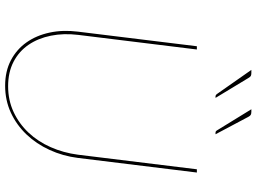

<svg xmlns="http://www.w3.org/2000/svg" viewBox="-140 -802 950 710"><g transform="rotate(90 335.0 -447.0)"><path d="M90 0ZM299 -2Q350.5 -2 394 -22.2Q437.5 -42.5 470.5 -77.5Q503.5 -112.5 524.2 -159.5Q545 -206.5 552 -260L606 -700H618L564 -260Q557 -204.5 534.5 -155.5Q512 -106.5 477.2 -70Q442.5 -33.5 396.8 -12.2Q351 9 297 9Q243.5 9 203 -12.2Q162.5 -33.5 136.8 -70Q111 -106.5 100.5 -155.5Q90 -204.5 97 -260L151 -700H163L109 -261Q102.5 -207.5 112 -160.2Q121.5 -113 145.5 -77.8Q169.5 -42.5 208.2 -22.2Q247 -2 299 -2ZM393 -901.5Q401 -901.5 404.8 -899.2Q408.5 -897 412 -890.5L476.5 -769H470Q465.5 -769 463 -773L384 -901.5ZM249.5 -901.5Q257 -901.5 260.8 -899.5Q264.5 -897.5 268.5 -890.5L342 -769H335.5Q332.5 -769 328.5 -773L238.5 -901.5Z"/></g></svg>

Font: Lato Hairline
Style: Italic
Weight: 100
Italic angle: -7°
Designer: Lukasz Dziedzic
Foundry: tyPoland Lukasz Dziedzic
Version: Version 2.007; 2014-02-27